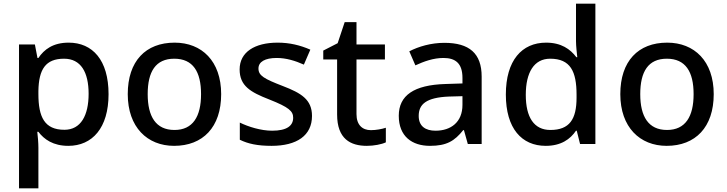

<svg xmlns="http://www.w3.org/2000/svg" viewBox="-20 -780 3937 1040"><path d="M352 -549C267 -549 219 -512 188 -466H183L169 -539H83V240H188V20C188 -5 185 -42 182 -66H188C219 -25 268 10 350 10C480 10 568 -87 568 -270C568 -455 481 -549 352 -549ZM327 -462C418 -462 460 -389 460 -272C460 -155 418 -77 329 -77C221 -77 188 -146 188 -271V-287C190 -405 227 -462 327 -462Z M1178 -270C1178 -449 1073 -549 926 -549C769 -549 672 -449 672 -270C672 -91 778 10 923 10C1079 10 1178 -91 1178 -270ZM780 -270C780 -392 823 -462 924 -462C1025 -462 1069 -392 1069 -270C1069 -149 1025 -76 925 -76C824 -76 780 -149 780 -270Z M1670 -152C1670 -241 1611 -276 1512 -314C1411 -353 1380 -370 1380 -409C1380 -445 1415 -466 1479 -466C1530 -466 1579 -451 1626 -430L1661 -511C1606 -535 1549 -549 1484 -549C1360 -549 1278 -498 1278 -404C1278 -315 1336 -281 1439 -241C1545 -199 1568 -178 1568 -142C1568 -99 1534 -72 1454 -72C1394 -72 1326 -93 1279 -116V-23C1324 -1 1375 10 1451 10C1588 10 1670 -46 1670 -152Z M1989 -75C1943 -75 1911 -103 1911 -162V-458H2065V-539H1911V-660H1847L1809 -546L1731 -506V-458H1806V-160C1806 -27 1879 10 1967 10C2005 10 2047 2 2070 -9V-88C2049 -81 2017 -75 1989 -75Z M2387 -548C2315 -548 2247 -528 2197 -502L2230 -426C2276 -447 2327 -466 2382 -466C2447 -466 2485 -437 2485 -358V-328L2393 -325C2222 -320 2140 -263 2140 -153C2140 -41 2212 10 2309 10C2399 10 2442 -16 2489 -75H2493L2514 0H2589V-365C2589 -491 2522 -548 2387 -548ZM2412 -257 2485 -259V-212C2485 -118 2422 -72 2339 -72C2285 -72 2248 -96 2248 -152C2248 -215 2288 -252 2412 -257Z M2936 10C3019 10 3069 -26 3100 -72H3104L3122 0H3205V-760H3100V-557C3100 -531 3105 -488 3107 -470H3102C3069 -514 3020 -549 2938 -549C2807 -549 2720 -453 2720 -268C2720 -84 2806 10 2936 10ZM2961 -76C2873 -76 2828 -144 2828 -266C2828 -388 2873 -462 2960 -462C3070 -462 3103 -393 3103 -267V-251C3103 -134 3065 -76 2961 -76Z M3846 -270C3846 -449 3741 -549 3594 -549C3437 -549 3340 -449 3340 -270C3340 -91 3446 10 3591 10C3747 10 3846 -91 3846 -270ZM3448 -270C3448 -392 3491 -462 3592 -462C3693 -462 3737 -392 3737 -270C3737 -149 3693 -76 3593 -76C3492 -76 3448 -149 3448 -270Z"/></svg>

Font: Noto Sans Medefaidrin Medium
Style: Regular
Weight: 500
Designer: Dalton Maag Ltd
Foundry: Dalton Maag Ltd
Version: Version 1.002